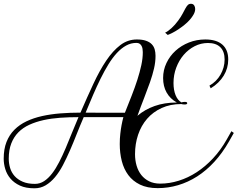

<svg xmlns="http://www.w3.org/2000/svg" viewBox="-20 -999 1284 1038"><path d="M960.4 -436.5Q900.4 -436.5 853.8 -415Q807.1 -393.6 775.1 -356.7Q743.2 -319.8 726.6 -270.5Q710 -221.2 710 -165.5Q710 -132.3 718.5 -103.3Q727.1 -74.2 744.1 -52.7Q761.2 -31.2 786.6 -18.8Q812 -6.3 846.2 -6.3Q896 -6.3 946.3 -22Q996.6 -37.6 1043.5 -68.1Q1090.3 -98.6 1131.8 -143.1Q1173.3 -187.5 1205.6 -244.6L1231 -289.6L1244.1 -280.3L1218.8 -235.4Q1182.6 -171.9 1138.9 -124.3Q1095.2 -76.7 1045.9 -45.2Q996.6 -13.7 942.6 2.2Q888.7 18.1 832.5 18.1Q775.9 18.1 736.8 -1Q697.8 -20 673.6 -52.5Q649.4 -85 638.4 -128.4Q627.4 -171.9 627.4 -220.2Q627.4 -249.5 630.4 -275.6Q633.3 -301.8 637.2 -322.3Q641.6 -345.7 647 -365.7H432.6Q413.1 -320.8 395 -274.9Q377 -229 358.4 -186.3Q339.8 -143.6 320.1 -106Q300.3 -68.4 277.1 -40.8Q253.9 -13.2 226.6 2.9Q199.2 19 166 19Q119.6 19 87.9 4.4Q56.2 -10.3 36.6 -33.4Q17.1 -56.6 8.5 -85Q0 -113.3 0 -141.1Q0 -192.9 15.1 -231.4Q30.3 -270 57.9 -297.6Q85.4 -325.2 123.5 -343.3Q161.6 -361.3 207.8 -371.6Q253.9 -381.8 306.4 -386Q358.9 -390.1 415 -390.1Q451.2 -473.6 484.9 -545.9Q518.6 -618.2 554.4 -671.4Q590.3 -724.6 630.4 -755.1Q670.4 -785.6 719.7 -785.6Q749.5 -785.6 769 -778.8Q788.6 -772 800 -760.3Q811.5 -748.5 816.2 -732.4Q820.8 -716.3 820.8 -697.3Q820.8 -663.6 812.7 -628.7Q804.7 -593.8 791 -554.7Q777.3 -515.6 759.8 -470.9Q742.2 -426.3 723.1 -373Q762.2 -406.7 815.7 -425.8Q869.1 -444.8 936 -444.8Q899.4 -465.3 880.6 -499Q861.8 -532.7 861.8 -577.1Q861.8 -620.1 879.9 -658.2Q897.9 -696.3 929 -724.6Q960 -752.9 1001.5 -769.3Q1043 -785.6 1089.8 -785.6Q1150.4 -785.6 1182.1 -757.8Q1213.9 -730 1213.9 -677.2Q1213.9 -630.4 1189.5 -590.1Q1165 -549.8 1119.1 -521.5L1112.3 -536.1Q1131.3 -546.9 1146.5 -562Q1161.6 -577.1 1172.1 -595.5Q1182.6 -613.8 1188.5 -634.5Q1194.3 -655.3 1194.3 -677.2Q1194.3 -720.7 1171.1 -743.7Q1147.9 -766.6 1104.5 -766.6Q1066.4 -766.6 1032.5 -749.3Q998.5 -731.9 973.1 -702.4Q947.8 -672.9 932.9 -633.5Q918 -594.2 918 -550.3Q918 -512.2 929.2 -484.6Q940.4 -457 960.9 -445.3Q962.9 -446.3 968.5 -447.3Q974.1 -448.2 979 -448.2Q992.2 -448.2 992.2 -441.4Q992.2 -434.1 978.5 -434.1Q967.8 -434.1 960.4 -436.5ZM168.9 -4.9Q195.8 -4.9 218.8 -20Q241.7 -35.2 261.7 -61.3Q281.7 -87.4 299.8 -122.6Q317.9 -157.7 335 -198Q352.1 -238.3 369.1 -281Q386.2 -323.7 404.3 -365.7Q353 -365.7 304.9 -362.3Q256.8 -358.9 215.1 -349.6Q173.3 -340.3 138.7 -324.5Q104 -308.6 79.3 -283.7Q54.7 -258.8 41 -223.6Q27.3 -188.5 27.3 -141.1Q27.3 -115.2 34.7 -90.8Q42 -66.4 58.8 -47.4Q75.7 -28.3 102.8 -16.6Q129.9 -4.9 168.9 -4.9ZM717.8 -767.1Q688 -767.1 661.9 -752.7Q635.7 -738.3 611.8 -712.4Q587.9 -686.5 566.2 -651.1Q544.4 -615.7 523.7 -573.7Q502.9 -531.7 482.9 -485.1Q462.9 -438.5 442.9 -390.1Q456.5 -390.1 471.9 -389.9Q487.3 -389.6 510.7 -389.6Q534.2 -389.6 568.6 -389.6Q603 -389.6 655.3 -389.6Q674.3 -437 691.9 -481.9Q709.5 -526.9 722.7 -567.9Q735.8 -608.9 743.9 -646.2Q752 -683.6 752 -716.8Q752 -726.1 750.5 -735.1Q749 -744.1 745.1 -751.2Q741.2 -758.3 734.6 -762.7Q728 -767.1 717.8 -767.1ZM872.6 -822.3Q888.2 -829.6 907.2 -846.9Q926.3 -864.3 943.4 -887.7Q958 -907.7 966.8 -924.3Q975.6 -940.9 982.2 -953.1Q988.8 -965.3 995.4 -971.9Q1002 -978.5 1012.2 -978.5Q1023.9 -978.5 1029.5 -970.2Q1035.2 -961.9 1035.2 -950.7Q1035.2 -936.5 1027.1 -921.6Q1019 -906.7 1006.3 -892.3Q993.7 -877.9 977.3 -864.7Q960.9 -851.6 944.6 -840.6Q928.2 -829.6 912.8 -821.8Q897.5 -814 886.7 -810.1Z"/></svg>

Font: Petit Formal Script
Style: Regular
Weight: 400
Version: Version 1.001; ttfautohint (v0.8) -G 200 -r 50